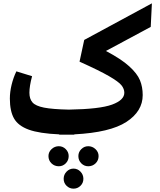

<svg xmlns="http://www.w3.org/2000/svg" viewBox="-20 -788 959 1149"><path d="M882 -627 614 -483Q705 -435 753 -391.5Q801 -348 817.5 -308Q834 -268 834 -219Q834 -122 736.5 -58.5Q639 5 425 16L424 18H377H335L334 16Q216 11 152.5 -12Q89 -35 64 -79Q39 -123 39 -198Q39 -238 49.5 -281Q60 -324 78 -361L172 -332Q156 -273 156 -233Q156 -196 174.5 -175Q193 -154 243.5 -144Q294 -134 392 -132Q577 -135 650.5 -162Q724 -189 724 -233Q724 -256 707 -277.5Q690 -299 632 -332.5Q574 -366 456 -419L484 -549L889 -768ZM391 146Q391 172 373.5 189.5Q356 207 332 207Q306 207 288 189.5Q270 172 270 146Q270 122 288.5 104.5Q307 87 332 87Q356 87 373.5 104.5Q391 122 391 146ZM570 146Q570 172 552 189.5Q534 207 508 207Q484 207 466.5 189.5Q449 172 449 146Q449 122 466.5 104.5Q484 87 508 87Q533 87 551.5 104.5Q570 122 570 146ZM479 282Q479 307 461.5 324Q444 341 420 341Q396 341 378.5 324Q361 307 361 282Q361 257 378.5 239Q396 221 420 221Q444 221 461.5 239Q479 257 479 282Z"/></svg>

Font: FiraGOUPP
Style: Bold
Weight: 700
Designer: bBox Type
Foundry: bBox Type GmbH
Version: Version 1.001